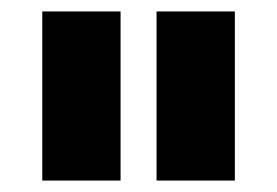

<svg xmlns="http://www.w3.org/2000/svg" viewBox="-20 -720 485 336"><path d="M254 -404V-700H391V-404ZM54 -404V-700H191V-404Z"/></svg>

Font: SUSE ExtraBold
Style: Regular
Weight: 800
Designer: Rene Bieder
Foundry: SUSE
Version: Version 1.000